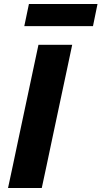

<svg xmlns="http://www.w3.org/2000/svg" viewBox="-20 -936 506 956"><path d="M20 0Q32.5 -57.5 43.8 -111Q55 -164.5 69.5 -233L120.5 -473Q135.5 -543.5 147.2 -598.8Q159 -654 171.5 -713H339.5Q327 -654 315.2 -598.2Q303.5 -542.5 288.5 -473L237.5 -233Q223 -164.5 211.8 -111Q200.5 -57.5 188 0ZM101 -806 124 -916H465.5L443 -806Z"/></svg>

Font: Commissioner
Style: Bold Italic
Weight: 700
Italic angle: -12°
Designer: Kostas Bartsokas
Foundry: Kostas Bartsokas
Version: Version 1.000; ttfautohint (v1.8.3)